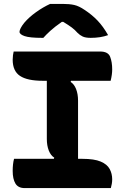

<svg xmlns="http://www.w3.org/2000/svg" viewBox="-20 -964 640 984"><path d="M548 0H107Q73 0 59 -23.5Q45 -47 45 -88Q45 -124 52 -150H256L258 -156Q240 -167 230 -192.5Q220 -218 220 -252V-550H199Q120 -550 82.5 -575Q45 -600 45 -658Q45 -669 46.5 -681Q48 -693 50 -700H493Q534 -700 544.5 -673Q555 -646 555 -608Q555 -582 547 -550H344L342 -544Q360 -533 370 -507.5Q380 -482 380 -448V-150H402Q463 -150 496 -136Q529 -122 542 -98Q555 -74 555 -45Q555 -33 553 -22Q551 -11 548 0ZM237 -944H301Q336 -944 360.5 -938.5Q385 -933 414 -913Q452 -888 480.5 -858Q509 -828 534 -784Q496 -770 445 -770Q418 -770 403.5 -777Q389 -784 378 -795Q364 -811 348 -823Q332 -835 304 -852H297Q261 -827 238.5 -806.5Q216 -786 202 -770H196Q132 -770 106 -779Q80 -788 80 -801Q80 -808 86 -820Q92 -832 105 -848Q129 -876 164.5 -901.5Q200 -927 237 -944Z"/></svg>

Font: Recursive Mn Csl St XBd
Style: Regular
Weight: 800
Monospace: yes
Version: Version 1.079;hotconv 1.0.112;makeotfexe 2.5.65598; ttfautoh